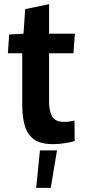

<svg xmlns="http://www.w3.org/2000/svg" viewBox="-20 -682 408 923"><path d="M236 11Q173 11 141.5 -13.5Q110 -38 98.5 -80Q87 -122 87 -176V-426H18L24 -516L93 -520L101 -638L216 -662V-520H340L333 -426H216V-189Q216 -151 230 -123.5Q244 -96 289 -96Q302 -96 314.5 -98Q327 -100 338 -102L339 -4Q323 1 293.5 6Q264 11 236 11ZM172 41H254L224 221H154Z"/></svg>

Font: Murecho Medium
Style: Regular
Weight: 500
Designer: Neil Summerour
Foundry: Positype
Version: Version 1.010; ttfautohint (v1.8.3)